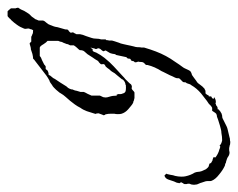

<svg xmlns="http://www.w3.org/2000/svg" viewBox="-260 -304 642 519"><g transform="rotate(-90 61.5 -44.0)"><path d="M-62 257Q-66 257 -68.5 256.5Q-71 256 -73 255Q-76 255 -78 254H-85Q-86 254 -87.5 254.5Q-89 255 -91 255Q-95 255 -99 253Q-106 248 -111 247Q-117 245 -119 245Q-121 243 -123 243Q-125 243 -127 242Q-138 237 -150 227Q-163 217 -167 207Q-168 205 -168 202V195Q-168 191 -169.5 187.5Q-171 184 -172 180Q-173 176 -174.5 173Q-176 170 -177 167Q-177 165 -177.5 163Q-178 161 -178 159Q-178 152 -175 146Q-175 141 -176 139V133Q-176 133 -174 129Q-173 129 -173 128Q-173 127 -172 126Q-171 125 -171.5 124Q-172 123 -172 122Q-175 119 -173 117Q-173 112 -169 105Q-168 101 -166.5 97.5Q-165 94 -164 90Q-161 81 -153 79L-148 84Q-149 85 -151 95Q-152 103 -154 108Q-155 112 -155.5 116.5Q-156 121 -156 125Q-156 132 -155 136Q-152 150 -145 161Q-143 167 -143 170Q-143 174 -141 180Q-140 183 -136 191Q-131 198 -127 199Q-125 199 -124 200H-122L-120 202Q-120 204 -119 205L-112 209Q-110 209 -107.5 210Q-105 211 -103 212Q-104 214 -104 217Q-100 220 -94.5 223Q-89 226 -81 228Q-80 229 -78.5 229Q-77 229 -76 230Q-74 230 -72 228Q-68 233 -58 235Q-53 235 -48 234.5Q-43 234 -38 233Q-33 233 -27.5 231.5Q-22 230 -18 229L-2 224L6 221Q8 221 10 220.5Q12 220 14 219Q17 216 18 214L22 208H30Q34 206 36 204L41 199Q49 194 55.5 188.5Q62 183 69 178Q76 172 81.5 165.5Q87 159 91 152Q94 149 95 144Q96 139 99 136Q99 130 100 129L109 120Q111 116 110 114Q110 111 112 107L115 101L118 94L127 76Q129 71 132 66.5Q135 62 137 57Q139 54 141 48Q142 46 143 43Q144 40 145 36Q146 35 146 29Q147 28 148 27Q149 26 150 25Q151 25 153 21Q154 19 154 15Q154 11 155 8Q154 6 153.5 4Q153 2 153 0Q153 -1 154 -2Q154 -2 156 -4Q156 -7 158 -11Q159 -12 160 -12Q161 -12 162 -13Q163 -14 163 -17Q163 -20 164 -21L167 -24L173 -52L175 -54Q176 -63 178 -68Q179 -69 181 -73Q183 -77 184 -78Q186 -80 184 -83Q182 -86 184 -88Q185 -90 188 -93Q190 -95 191 -99Q191 -101 190 -103Q189 -103 189 -107Q191 -111 191 -113Q191 -116 193 -120H192L190 -117Q190 -117 188 -115H184Q182 -113 181 -110Q179 -104 178 -103Q176 -99 172.5 -93.5Q169 -88 165 -83Q153 -68 142 -58L117 -35Q111 -29 108 -27L99 -18Q95 -14 94 -12Q91 -9 86 -9Q82 -11 78 -7Q73 -2 71 -2H56Q54 -3 52.5 -3Q51 -3 49 -4Q48 -5 46.5 -5Q45 -5 43 -6Q39 -8 35 -11.5Q31 -15 26 -19Q17 -27 14 -37Q13 -40 13 -47Q13 -53 14 -56Q14 -62 14 -67.5Q14 -73 13 -77Q13 -79 12.5 -79.5Q12 -80 12 -81Q10 -82 10 -86Q11 -87 13 -93Q16 -100 15 -101Q15 -105 14 -106Q13 -107 15 -112L21 -131Q23 -136 25 -140Q27 -144 30 -148Q34 -156 39 -163Q44 -170 49 -176Q54 -182 59.5 -188Q65 -194 69 -201Q71 -205 74 -208Q77 -211 79 -214Q82 -217 85 -220Q88 -223 92 -225Q95 -227 97.5 -229Q100 -231 104 -232Q108 -234 111 -236Q114 -238 117 -240L156 -270Q157 -271 158 -271.5Q159 -272 160 -273L163 -276Q165 -276 168.5 -276.5Q172 -277 176 -278Q179 -279 182 -280Q185 -281 188 -282Q192 -282 195 -283Q198 -284 202 -285Q205 -286 206 -284Q206 -284 209 -281H222Q224 -280 226 -279Q228 -278 229 -278Q231 -276 240 -276Q242 -281 243 -282V-283H242L244 -286Q245 -289 244 -293Q243 -297 244 -300Q246 -305 248.5 -310Q251 -315 254 -319Q257 -323 260 -327Q263 -331 267 -335Q270 -337 272 -340Q276 -344 278 -345H291L295 -341Q296 -339 299 -336V-323Q300 -322 300 -320Q300 -318 301 -317Q300 -315 298.5 -313Q297 -311 296 -309Q295 -307 294 -304.5Q293 -302 292 -300Q284 -286 280 -283Q277 -281 272 -273Q269 -270 269 -268Q268 -266 267.5 -264.5Q267 -263 266 -261V-249Q265 -245 260 -240Q256 -236 254 -230Q249 -219 248 -210L242 -189Q242 -183 241 -182Q239 -180 237 -179Q237 -179 234 -176Q232 -173 234 -171Q234 -167 233 -166Q231 -164 231 -162Q229 -161 229 -158V-149Q228 -142 224 -133Q223 -129 221.5 -125.5Q220 -122 219 -118Q218 -115 217.5 -112Q217 -109 217 -105Q217 -98 215 -92V-80L213 -78Q213 -73 212 -71V-63Q211 -59 210 -56Q209 -53 208 -50Q207 -47 206 -44Q205 -41 204 -39Q203 -35 202 -31Q201 -27 200 -22Q199 -17 198 -12.5Q197 -8 196 -4Q194 2 194 6Q194 14 193 17V24Q188 41 182.5 55.5Q177 70 170 83Q163 96 155 107Q151 113 147 119Q143 125 139 130Q138 131 137 133.5Q136 136 134 140Q131 147 129 149Q128 150 124 152Q122 152 118 154Q116 155 114.5 156.5Q113 158 111 159L103 165Q99 167 96.5 170Q94 173 92 176Q88 182 82 187Q81 188 80 188Q79 188 78 189Q77 190 74 190H69Q65 194 64 197Q64 199 61 199V205Q59 207 58 207Q56 207 54 212Q57 212 59 214H58Q57 215 52 217Q49 218 45 218Q44 218 43 217Q41 217 40 218Q37 218 34 221Q32 223 26 223V225Q20 231 15 233Q14 234 12.5 234Q11 234 9 235Q4 235 2 236L-12 243Q-16 245 -20 247Q-24 249 -29 250Q-34 251 -39.5 252.5Q-45 254 -50 255Q-52 256 -55 256Q-58 256 -62 257ZM87 -25Q88 -26 89 -25Q91 -25 92 -26Q100 -27 105 -32Q107 -34 107 -35Q107 -36 109 -38Q111 -41 113.5 -43.5Q116 -46 118 -49Q121 -52 123.5 -55.5Q126 -59 128 -63Q130 -66 134 -70Q138 -76 141 -79Q143 -81 144 -81Q145 -81 147 -83Q149 -85 148 -88Q147 -92 149 -94Q150 -95 151 -96Q152 -97 153 -98Q154 -98 157 -101Q159 -105 161.5 -108.5Q164 -112 166 -115L175 -129L182 -137Q186 -141 186 -150Q188 -153 192 -157Q195 -160 199 -166V-176L202 -182Q202 -185 204 -189Q206 -195 208 -198Q208 -200 209 -203Q210 -206 211 -208V-237Q207 -240 202 -248Q197 -257 193 -258H170Q166 -254 159 -252L147 -246Q145 -244 145 -244L142 -242H135L133 -240Q133 -239 132 -238Q127 -234 119 -234Q118 -230 114 -226Q110 -222 108 -217L98 -202L88 -186Q83 -181 82 -178Q80 -174 80 -173Q80 -169 79 -168Q78 -166 77 -163Q76 -160 76 -158Q75 -156 74.5 -153Q74 -150 73 -148V-139Q71 -134 68 -129Q64 -121 63 -118V-95Q62 -94 62 -93Q62 -92 61 -91Q60 -90 60 -89Q60 -88 59 -87Q59 -86 58.5 -84Q58 -82 58 -80Q58 -78 58.5 -75.5Q59 -73 60 -70Q63 -61 63 -50H66V-49Q68 -45 67 -41Q67 -37 69 -33Q70 -28 75 -26Q78 -25 87 -25Z"/></g></svg>

Font: Estonia
Style: Regular
Weight: 400
Designer: Robert E. Leuschke
Foundry: Robert E. Leuschke
Version: Version 1.014; ttfautohint (v1.8.3)